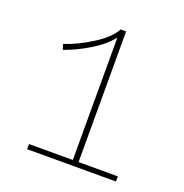

<svg xmlns="http://www.w3.org/2000/svg" viewBox="-120 -768 841 877"><g transform="rotate(20 300.0 -330.0)"><path d="M105 0V-25H318V-620Q284 -576 221.5 -538.5Q159 -501 103 -482L95 -508Q155 -527 225 -570.5Q295 -614 319 -660H346V-25H537V0Z"/></g></svg>

Font: Elaine Sans ExtraLight
Style: Regular
Weight: 275
Designer: Wei Huang
Foundry: Wei Huang
Version: Version 2.001;December 24, 2019;FontCreator 12.0.0.2547 64-b